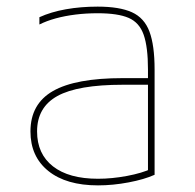

<svg xmlns="http://www.w3.org/2000/svg" viewBox="-20 -550 590 580"><path d="M276 10Q180 10 126 -33.5Q72 -77 72 -153Q72 -236 140 -275Q208 -314 351 -314H437V-294H351Q215 -294 153.5 -260Q92 -226 92 -153Q92 -85 140 -47.5Q188 -10 276 -10Q318 -10 363.5 -18.5Q409 -27 439 -41L427 -25V-340Q427 -408 414 -445Q401 -482 368.5 -496Q336 -510 275 -510Q240 -510 208 -506Q176 -502 148.5 -494.5Q121 -487 99 -476V-498Q134 -514 179 -522Q224 -530 275 -530Q341 -530 378.5 -513Q416 -496 431.5 -454.5Q447 -413 447 -340V-22Q416 -8 368.5 1Q321 10 276 10Z"/></svg>

Font: M PLUS Code Latin SemiExpanded Thin
Style: Regular
Weight: 250
Width: 6
Designer: Coji Morishita
Foundry: UNDERFOREST DESIGN
Version: Version 1.002; ttfautohint (v1.8.3)